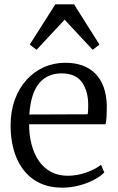

<svg xmlns="http://www.w3.org/2000/svg" viewBox="-20 -856 544 887"><path d="M268.5 11Q190.5 11 137 -25.5Q83.5 -62 56.2 -127Q29 -192 29 -277Q29 -341.5 48.2 -394.8Q67.5 -448 101.8 -486.2Q136 -524.5 182.2 -545.2Q228.5 -566 282 -566Q370.5 -566 420.5 -515.8Q470.5 -465.5 473.5 -369Q473.5 -340.5 472.5 -319.2Q471.5 -298 467.5 -282H114.5Q114.5 -232 125.8 -188.8Q137 -145.5 159.2 -113Q181.5 -80.5 215.2 -62.2Q249 -44 293 -44Q336 -44 379.8 -59.5Q423.5 -75 446.5 -95L462 -59.5Q443 -40 412.2 -24.2Q381.5 -8.5 344 1.2Q306.5 11 268.5 11ZM115.5 -327 385 -328Q386.5 -336 387 -349.2Q387.5 -362.5 387.5 -371.5Q387.5 -434.5 358.8 -475.8Q330 -517 264 -517Q233.5 -517 207.5 -506.2Q181.5 -495.5 162 -472.8Q142.5 -450 130.8 -414Q119 -378 115.5 -327ZM149 -626 117.5 -650 235.5 -836H322L439.5 -650L408 -626L278.5 -765Z"/></svg>

Font: Merriweather 28pt Light
Style: Regular
Weight: 300
Version: Version 2.100